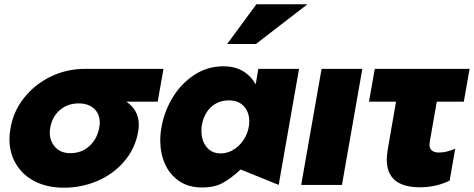

<svg xmlns="http://www.w3.org/2000/svg" viewBox="-20 -862 2209 895"><path d="M627 -280Q627 -265 624 -248Q610 -169 559 -109.5Q508 -50 434 -18.5Q360 13 278 13Q201 13 143.5 -16Q86 -45 55 -97Q24 -149 24 -214Q24 -236 29 -264Q42 -342 91.5 -405Q141 -468 215.5 -504.5Q290 -541 377 -541H742L715 -388H569Q627 -349 627 -280ZM442 -264Q445 -278 445 -290Q445 -331 418.5 -355.5Q392 -380 347 -380Q295 -380 259 -349Q223 -318 214 -266Q212 -252 212 -244Q212 -204 237.5 -176Q263 -148 308 -148Q360 -148 396 -180.5Q432 -213 442 -264Z M1047 -394Q1092 -394 1117 -366.5Q1142 -339 1142 -296Q1142 -260 1124.5 -225.5Q1107 -191 1076 -169Q1045 -147 1008 -147Q967 -147 943 -176.5Q919 -206 919 -252Q919 -270 921 -279Q930 -331 963.5 -362.5Q997 -394 1047 -394ZM1374 -541H1184L1172 -469Q1123 -553 1022 -553Q947 -553 886 -513Q825 -473 785.5 -408.5Q746 -344 733 -270Q727 -239 727 -208Q727 -148 749 -98Q771 -48 815 -18Q859 12 923 12Q977 12 1015 -7.5Q1053 -27 1102 -72L1279 0ZM1039 -657H1173L1413 -842H1175Z M1669 -541H1479L1384 0H1574Z M2169 -541 2142 -388H2016L1984 -205Q1982 -193 1982 -188Q1982 -151 2027 -151Q2061 -151 2102 -169L2076 -20Q2012 11 1938 11Q1783 11 1783 -118Q1783 -138 1788 -168L1826 -388H1700L1727 -541Z"/></svg>

Font: Geom Black
Style: Bold Italic
Weight: 900
Italic angle: -10°
Version: Version 1.102